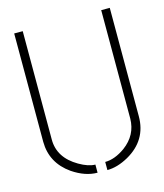

<svg xmlns="http://www.w3.org/2000/svg" viewBox="-105 -763 725 847"><g transform="rotate(-15 257.5 -340.0)"><path d="M39.1 -188.5V-683.6H78.1V-188.5Q78.1 -105.5 162.1 -56.6Q204.1 -32.2 235.4 -32.2V4.9Q179.7 4.9 122.1 -34.2Q40 -91.8 39.1 -188.5ZM280.3 4.9V-32.2Q324.2 -32.2 372.1 -66.4Q435.5 -113.3 436.5 -188.5V-683.6H475.6V-188.5Q475.6 -79.1 377 -23.4Q326.2 4.9 280.3 4.9Z"/></g></svg>

Font: Post No Bills Colombo
Style: Light
Weight: 400
Designer: Kosala Senevirathne, Siva Puranthara, Lasantha Premarathna, Tharique Azeez
Foundry: Mooniak
Version: Version 1.220 ; ttfautohint (v1.5)